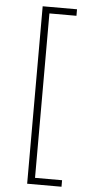

<svg xmlns="http://www.w3.org/2000/svg" viewBox="-60 -784 468 969"><g transform="rotate(5 174.0 -299.5)"><path d="M116 -749H290V-716H153V117H290V150H116Z"/></g></svg>

Font: Josefin Sans ExtraLight
Style: Regular
Weight: 250
Designer: Santiago Orozco
Foundry: Typemade
Version: Version 2.000